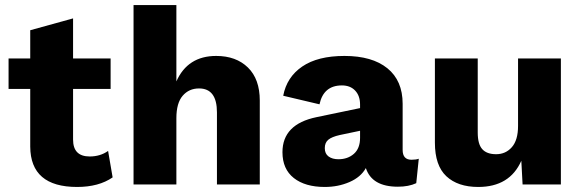

<svg xmlns="http://www.w3.org/2000/svg" viewBox="-20 -732 2307 762"><path d="M409 -133 427 -28Q372 10 286 10Q101 10 100 -150V-379H14V-500H100V-612L270 -659V-500H419V-379H270V-178Q270 -111 336 -111Q378 -111 409 -133Z M510 0V-712H680V-409Q725 -510 838 -510Q917 -510 964 -464Q1011 -418 1011 -333V0H841V-286Q841 -381 770 -381Q730 -381 705 -352Q680 -323 680 -263V0Z M1613 -98Q1631 -98 1642 -102L1632 -5Q1602 9 1559 9Q1456 9 1432 -65Q1412 -29 1367 -9.5Q1322 10 1269 10Q1191 10 1146 -25.5Q1101 -61 1101 -128Q1101 -239 1236 -267L1409 -303V-317Q1409 -352 1389.5 -372.5Q1370 -393 1337 -393Q1264 -393 1248 -318L1104 -352Q1118 -426 1179.5 -468Q1241 -510 1347 -510Q1457 -510 1517.5 -461Q1578 -412 1578 -320V-137Q1578 -98 1613 -98ZM1323 -100Q1360 -100 1384.5 -121.5Q1409 -143 1409 -185V-213L1328 -196Q1297 -189 1283 -177.5Q1269 -166 1269 -144Q1269 -122 1284 -111Q1299 -100 1323 -100Z M1878 10Q1797 10 1751.5 -32.5Q1706 -75 1706 -166V-500H1876V-206Q1876 -160 1894 -140Q1912 -120 1949 -120Q1987 -120 2011.5 -148Q2036 -176 2036 -232V-500H2206V0H2054L2049 -94Q2003 10 1878 10Z"/></svg>

Font: Elaine Sans
Style: Bold
Weight: 700
Designer: Wei Huang
Foundry: Wei Huang
Version: Version 2.001;December 24, 2019;FontCreator 12.0.0.2547 64-b